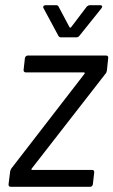

<svg xmlns="http://www.w3.org/2000/svg" viewBox="-20 -720 437 740"><path d="M148 -688 205 -582C208 -577 211 -576 216 -576H273C278 -576 282 -577 286 -582L371 -688C376 -694 374 -700 366 -700H327C322 -700 318 -698 314 -694L254 -615C253 -613 249 -613 248 -615L206 -694C204 -699 200 -700 196 -700H156C148 -700 144 -694 148 -688ZM21 0H327C333 0 337 -4 338 -10L343 -55C344 -61 341 -65 335 -65H104C101 -65 100 -68 102 -70L386 -435C390 -439 391 -444 392 -448L397 -496C398 -502 395 -506 389 -506H87C82 -506 77 -502 76 -496L71 -451C70 -445 74 -441 79 -441H303C306 -441 308 -438 306 -436L24 -71C22 -67 19 -62 19 -58L13 -10C12 -4 16 0 21 0Z"/></svg>

Font: Barlow Semi Condensed
Style: Italic
Weight: 400
Width: 4
Italic angle: -7°
Designer: Jeremy Tribby
Foundry: Tribby Type
Version: Version 1.422;hotconv 1.0.109;makeotfexe 2.5.65596